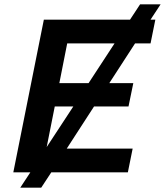

<svg xmlns="http://www.w3.org/2000/svg" viewBox="-20 -790 756 880"><path d="M73 70 119 0H41L181 -700H576L622 -770H716L670 -700H692L670 -591H599L481 -409H591L569 -302H411L286 -109H588L566 0H215L169 70ZM386 -409 505 -591H288L252 -409ZM194 -116 316 -302H231Z"/></svg>

Font: Montserrat Thin SemiBold
Style: Italic
Weight: 600
Italic angle: -11.3°
Version: Version 9.000